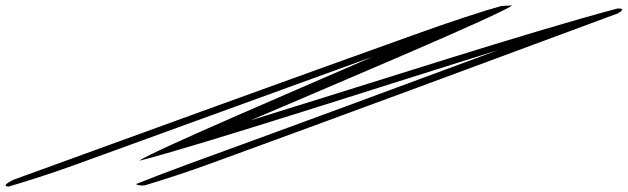

<svg xmlns="http://www.w3.org/2000/svg" viewBox="-68 -637 2288 700"><path d="M-18 18C-47 32 -58 43 -36 43C30 24 123 -6 211 -38C574 -170 933 -300 1290 -430C1064 -331 478 -82 440 -51C649 -103 1395 -345 1747 -454C1260 -274 1078 -206 619 -39C549 -13 485 11 428 34C432 38 441 40 459 39C523 20 619 -11 706 -43C1142 -202 1713 -413 2184 -588C2204 -599 2208 -607 2183 -606C1846 -516 1321 -345 845 -198C1182 -342 1726 -571 1800 -617C1788 -617 1774 -616 1759 -615C1687 -595 1572 -557 1444 -511C989 -348 457 -155 -18 18Z"/></svg>

Font: Snowfall
Style: UltraObl
Weight: 400
Designer: Jasper
Foundry: Cannot Into Space Fonts
Version: Version 0.9